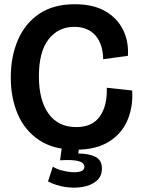

<svg xmlns="http://www.w3.org/2000/svg" viewBox="-20 -694 667 908"><path d="M338 14Q233 14 165 -31.5Q97 -77 64 -154Q31 -231 31 -327Q31 -427 65 -505.5Q99 -584 166 -629Q233 -674 334 -674Q421 -674 478 -641Q535 -608 562 -553Q589 -498 585 -430L468 -414Q467 -485 431.5 -526Q396 -567 331 -567Q256 -567 210 -508.5Q164 -450 164 -333Q164 -220 209.5 -156.5Q255 -93 341 -93Q417 -93 452.5 -144Q488 -195 485 -279L605 -266Q610 -191 583.5 -127Q557 -63 496 -24.5Q435 14 338 14ZM207 164 230 94Q244 104 268.5 111Q293 118 318.5 120Q344 122 361.5 116.5Q379 111 379 94Q379 86 371.5 78Q364 70 339.5 65.5Q315 61 264 64L274 -8H356L350 32Q400 32 431 47.5Q462 63 462 103Q462 140 436.5 161.5Q411 183 371 190Q331 197 287 190Q243 183 207 164Z"/></svg>

Font: Bricolage Grotesque 48pt SemiBold
Style: Regular
Weight: 600
Designer: Mathieu Triay
Foundry: Atelier Triay
Version: Version 1.000; ttfautohint (v1.8.4.7-5d5b);gftools[0.9.32]